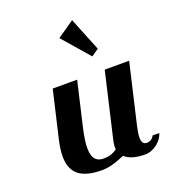

<svg xmlns="http://www.w3.org/2000/svg" viewBox="-133 -815 817 923"><g transform="rotate(-20 275.0 -353.5)"><path d="M342 -717 255 -657 374 -520 411 -546ZM408 -440 330 -104C328 -94 326 -84 326 -75C326 -71 327 -66 327 -62C312 -51 292 -40 258 -40C225 -40 200 -56 200 -115C200 -140 205 -171 214 -212L267 -440H142L86 -200C79 -169 75 -141 75 -117C75 -31 123 10 232 10C279 10 326 -11 349 -21C368 -2 402 10 453 10C496 10 541 -27 550 -64H516C508 -47 494 -40 478 -40C460 -40 453 -54 453 -76C453 -92 457 -113 462 -135L533 -440Z"/></g></svg>

Font: Pfennig
Style: BoldItalic
Weight: 700
Italic angle: -13°
Version: Version 20100423